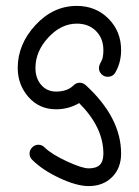

<svg xmlns="http://www.w3.org/2000/svg" viewBox="-20 -350 470 650"><path d="M131 149Q154 172 206 196Q258 220 280 220Q306 220 318 208Q330 196 330 170Q330 81 248 -1Q212 20 170 20Q113 20 76.5 -21.5Q40 -63 40 -120Q40 -200 100 -265Q160 -330 240 -330Q304 -330 347 -287Q390 -244 390 -180Q390 -137 369 -102Q360 -90 345 -90Q332 -90 323.5 -99Q315 -108 315 -119Q315 -129 322.5 -141.5Q330 -154 330 -180Q330 -220 305 -245Q280 -270 240 -270Q187 -270 143.5 -223Q100 -176 100 -120Q100 -85 119.5 -62.5Q139 -40 170 -40Q208 -40 229 -61Q238 -70 250 -70Q260 -70 270 -62Q390 48 390 170Q390 219 359.5 249.5Q329 280 280 280Q240 280 182 253Q124 226 89 191Q80 182 80 170Q80 158 89 149Q98 140 110 140Q122 140 131 149Z"/></svg>

Font: Pecita
Style: Book
Weight: 400
Width: 7
Version: Version 4.3